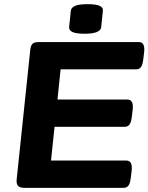

<svg xmlns="http://www.w3.org/2000/svg" viewBox="-20 -902 713 922"><path d="M98 0Q75 0 66.5 -9.5Q58 -19 60 -40L125 -660Q127 -681 135 -690.5Q143 -700 166 -700H647Q678 -700 672 -650L668 -617Q665 -591 657 -580Q649 -569 633 -569H271L256 -424H592Q623 -424 617 -374L613 -341Q610 -315 602 -304Q594 -293 578 -293H242L225 -131H587Q618 -131 612 -81L608 -48Q605 -22 597 -11Q589 0 573 0ZM386 -740Q346 -740 328.5 -748Q311 -756 312 -772L320 -850Q322 -866 341 -874Q360 -882 401 -882Q441 -882 458.5 -874Q476 -866 474 -850L466 -772Q463 -740 386 -740Z"/></svg>

Font: Asap Expanded Expanded Regular
Style: Bold Italic
Weight: 700
Width: 7
Italic angle: -6°
Designer: Pablo Cosgaya
Foundry: Omnibus-Type
Version: Version 3.001; ttfautohint (v1.8.4.7-5d5b)